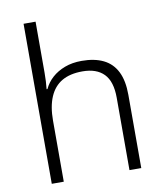

<svg xmlns="http://www.w3.org/2000/svg" viewBox="-85 -829 765 898"><g transform="rotate(-10 298.0 -380.0)"><path d="M145 -517Q145 -496 144 -477.5Q143 -459 141 -440H145Q159 -470 184 -492.5Q209 -515 244.5 -528.5Q280 -542 325 -542Q386 -542 428 -521.5Q470 -501 491.5 -458Q513 -415 513 -348V0H457V-344Q457 -421 422 -457Q387 -493 320 -493Q261 -493 222.5 -470.5Q184 -448 164.5 -402.5Q145 -357 145 -290V0H88V-760H145Z"/></g></svg>

Font: Noto Sans Georgian Light
Style: Regular
Weight: 300
Version: Version 2.002